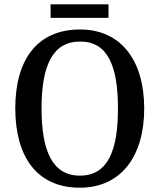

<svg xmlns="http://www.w3.org/2000/svg" viewBox="-20 -862 742 892"><path d="M215 -779H484V-842H215ZM351 10C543 10 650 -137 650 -358C650 -580 543 -725 352 -725C149 -725 51 -580 51 -359C51 -137 149 10 351 10ZM351 -46C223 -46 173 -162 173 -358C173 -555 223 -669 352 -669C481 -669 528 -555 528 -358C528 -162 481 -46 351 -46Z"/></svg>

Font: Noto Serif SemiCondensed Medium
Style: Regular
Weight: 500
Width: 4
Designer: Monotype Design Team
Foundry: Monotype Imaging Inc.
Version: Version 2.014